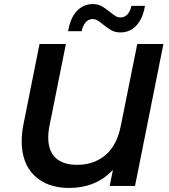

<svg xmlns="http://www.w3.org/2000/svg" viewBox="-20 -917 834 947"><path d="M786 -700 646 0H521L537 -79Q453 10 321 10Q213 10 150 -50.5Q87 -111 87 -221Q87 -260 96 -305L175 -700H305L225 -301Q218 -269 218 -239Q218 -172 254.5 -138Q291 -104 361 -104Q443 -104 500 -152Q557 -200 576 -297L657 -700ZM490 -795Q473 -809 461.5 -816Q450 -823 437 -823Q416 -823 402 -806.5Q388 -790 383 -763H316Q326 -827 358.5 -862Q391 -897 438 -897Q462 -897 480.5 -887Q499 -877 522 -858Q541 -843 551 -837Q561 -831 574 -831Q595 -831 609 -846.5Q623 -862 628 -888H695Q685 -826 653 -791.5Q621 -757 574 -757Q549 -757 530.5 -767Q512 -777 490 -795Z"/></svg>

Font: Montserrat Alternates SemiBold
Style: Italic
Weight: 600
Italic angle: -11.3°
Designer: Julieta Ulanovsky
Foundry: Julieta Ulanovsky
Version: Version 7.200